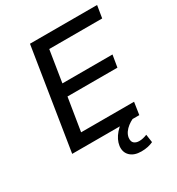

<svg xmlns="http://www.w3.org/2000/svg" viewBox="-209 -835 1071 1162"><g transform="rotate(-30 326.5 -254.0)"><path d="M66 0 178 -705H647L633 -619H263L228 -399H578L564 -315H215L178 -86H548L535 0ZM437 197Q387 197 360 171Q333 145 338 102Q344 60 377 22Q410 -16 459 -38L488 0Q471 8 454 21Q437 34 425.5 50.5Q414 67 411 86Q408 113 421.5 124.5Q435 136 457 136Q470 136 483.5 133Q497 130 512 124L520 180Q503 188 482.5 192.5Q462 197 437 197Z"/></g></svg>

Font: Nunito Sans 7pt Medium
Style: Italic
Weight: 500
Italic angle: -9°
Designer: Vernon Adams
Foundry: Vernon Adams
Version: Version 3.101;gftools[0.9.27]